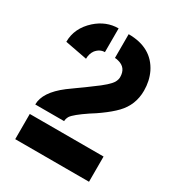

<svg xmlns="http://www.w3.org/2000/svg" viewBox="-166 -786 815 889"><g transform="rotate(30 241.5 -342.0)"><path d="M29.3 -508.8Q29.3 -582 89.8 -636.7Q142.6 -683.6 208 -683.6V-556.6Q180.7 -556.6 161.1 -532.2Q147.5 -512.7 147.5 -486.3ZM49.8 0V-134.8H444.3V0ZM49.8 -185.5Q49.8 -251 136.7 -317.4Q149.4 -327.1 175.8 -345.7Q200.2 -362.3 210 -370.1Q219.7 -377.9 240.2 -392.6Q304.7 -438.5 319.3 -463.9Q327.1 -478.5 327.1 -491.2Q327.1 -542 280.3 -553.7Q270.5 -556.6 261.7 -556.6V-683.6Q385.7 -683.6 433.6 -586.9Q454.1 -543.9 454.1 -492.2Q454.1 -416 402.3 -362.3Q377 -335.9 335 -305.7Q319.3 -293.9 288.1 -274.4Q225.6 -232.4 211.9 -211.9Q204.1 -198.2 204.1 -185.5Z"/></g></svg>

Font: Post No Bills Colombo ExtraBold
Style: Regular
Weight: 800
Designer: Kosala Senevirathne, Siva Puranthara, Lasantha Premarathna, Tharique Azeez
Foundry: Mooniak
Version: Version 1.220 ; ttfautohint (v1.6)